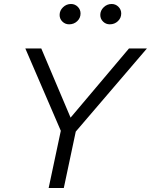

<svg xmlns="http://www.w3.org/2000/svg" viewBox="-20 -943 757 963"><path d="M224 0 285 -287 107 -700H187L334 -353L627 -700H717L360 -283L300 0ZM326.5 -821Q307 -821 293 -834.7Q279 -848.3 279 -868Q279 -890 296 -906.5Q313 -923 336 -923Q355.9 -923 370 -909Q384 -895 384 -875.4Q384 -852.6 367.3 -836.8Q350.7 -821 326.5 -821ZM530.5 -821Q511 -821 497 -834.7Q483 -848.3 483 -868Q483 -890 500 -906.5Q517 -923 540 -923Q559.9 -923 574 -909Q588 -895 588 -875.4Q588 -852.6 571.3 -836.8Q554.7 -821 530.5 -821Z"/></svg>

Font: Red Hat Text
Style: Italic
Weight: 300
Italic angle: -12°
Designer: Pentagram, MCKL
Foundry: Pentagram, MCKL
Version: Version 1.023